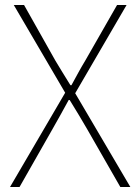

<svg xmlns="http://www.w3.org/2000/svg" viewBox="-20 -746 559 766"><path d="M20 0H58L190 -232C210 -267 230 -303 254 -347H258C285 -303 307 -267 327 -232L460 0H500L280 -374L485 -726H447L320 -504C300 -471 287 -446 265 -406H261C236 -446 221 -471 201 -504L76 -726H35L240 -376Z"/></svg>

Font: Harano Aji Gothic ExtraLight
Style: Regular
Weight: 250
Foundry: Masamichi Hosoda
Version: HaranoAjiGothic-ExtraLight version 20230610;ttx 4.39.4